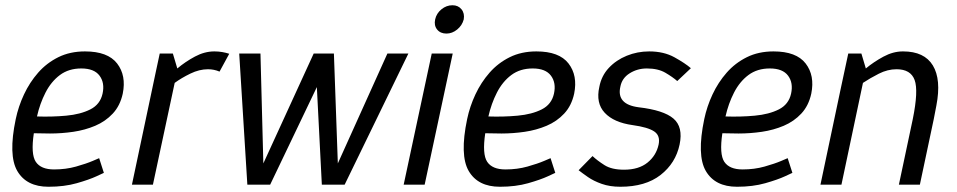

<svg xmlns="http://www.w3.org/2000/svg" viewBox="-20 -704 3648 732"><path d="M290 -443Q242 -443 208.5 -418Q175 -393 153.5 -351Q132 -309 121 -260Q178 -258 232.5 -263Q287 -268 324.5 -287Q362 -306 371 -347Q380 -388 359.5 -415.5Q339 -443 290 -443ZM358 -101 376 -45Q376 -45 348 -32Q320 -19 272.5 -5.5Q225 8 165 8Q81 8 46 -52Q11 -112 40 -250Q50 -298 71.5 -344Q93 -390 125.5 -427Q158 -464 202.5 -486Q247 -508 304 -508Q391 -508 426.5 -462Q462 -416 448 -347Q438 -301 410 -271Q382 -241 343 -224.5Q304 -208 259.5 -201.5Q215 -195 171 -195L109 -196Q97 -116 116.5 -87Q136 -58 186 -58Q231 -58 270 -69Q309 -80 333.5 -90.5Q358 -101 358 -101Z M817 -431Q796 -440 773 -440Q740 -440 706 -423.5Q672 -407 646 -388L563 0H483L574 -430L589 -500H639L656 -443Q687 -469 723.5 -488.5Q760 -508 797 -508H798Q813 -508 827.5 -505.5Q842 -503 854 -499Z M973 -500 984 -81 1176 -500H1253L1268 -81L1457 -500H1537L1294 0H1207L1188 -372L1010 0H923L892 -500Z M1682 -576Q1659 -576 1646.5 -591.5Q1634 -607 1639 -630Q1644 -653 1663 -668.5Q1682 -684 1705 -684Q1727 -684 1739.5 -668.5Q1752 -653 1748 -630Q1742 -607 1723 -591.5Q1704 -576 1682 -576ZM1519 0 1626 -500H1706L1599 0Z M2011 -443Q1963 -443 1929.5 -418Q1896 -393 1874.5 -351Q1853 -309 1842 -260Q1899 -258 1953.5 -263Q2008 -268 2045.5 -287Q2083 -306 2092 -347Q2101 -388 2080.5 -415.5Q2060 -443 2011 -443ZM2079 -101 2097 -45Q2097 -45 2069 -32Q2041 -19 1993.5 -5.5Q1946 8 1886 8Q1802 8 1767 -52Q1732 -112 1761 -250Q1771 -298 1792.5 -344Q1814 -390 1846.5 -427Q1879 -464 1923.5 -486Q1968 -508 2025 -508Q2112 -508 2147.5 -462Q2183 -416 2169 -347Q2159 -301 2131 -271Q2103 -241 2064 -224.5Q2025 -208 1980.5 -201.5Q1936 -195 1892 -195L1830 -196Q1818 -116 1837.5 -87Q1857 -58 1907 -58Q1952 -58 1991 -69Q2030 -80 2054.5 -90.5Q2079 -101 2079 -101Z M2186 -55 2239 -109Q2257 -92 2284.5 -74.5Q2312 -57 2359 -57Q2415 -57 2448.5 -84Q2482 -111 2491 -153Q2498 -187 2474 -203Q2450 -219 2392 -227Q2320 -237 2285.5 -274Q2251 -311 2265 -373Q2273 -415 2301 -445Q2329 -475 2369.5 -491.5Q2410 -508 2455 -508Q2511 -508 2551.5 -485.5Q2592 -463 2614 -444L2562 -395Q2545 -410 2517 -426.5Q2489 -443 2446 -443Q2410 -443 2380.5 -424.5Q2351 -406 2345 -373Q2330 -306 2415 -295Q2510 -284 2547.5 -252Q2585 -220 2571 -153Q2556 -82 2498.5 -37Q2441 8 2345 8Q2305 8 2274 -3Q2243 -14 2221.5 -29Q2200 -44 2186 -55Z M2915 -443Q2867 -443 2833.5 -418Q2800 -393 2778.5 -351Q2757 -309 2746 -260Q2803 -258 2857.5 -263Q2912 -268 2949.5 -287Q2987 -306 2996 -347Q3005 -388 2984.5 -415.5Q2964 -443 2915 -443ZM2983 -101 3001 -45Q3001 -45 2973 -32Q2945 -19 2897.5 -5.5Q2850 8 2790 8Q2706 8 2671 -52Q2636 -112 2665 -250Q2675 -298 2696.5 -344Q2718 -390 2750.5 -427Q2783 -464 2827.5 -486Q2872 -508 2929 -508Q3016 -508 3051.5 -462Q3087 -416 3073 -347Q3063 -301 3035 -271Q3007 -241 2968 -224.5Q2929 -208 2884.5 -201.5Q2840 -195 2796 -195L2734 -196Q2722 -116 2741.5 -87Q2761 -58 2811 -58Q2856 -58 2895 -69Q2934 -80 2958.5 -90.5Q2983 -101 2983 -101Z M3487 0H3407L3460 -250Q3482 -358 3467 -399Q3452 -440 3398 -440Q3364 -440 3330.5 -423Q3297 -406 3270 -388L3188 0H3108L3184 -360L3214 -500H3264L3281 -443Q3311 -468 3348 -488Q3385 -508 3422 -508H3423Q3504 -508 3536.5 -454.5Q3569 -401 3550 -302L3540 -250Z"/></svg>

Font: Epunda Sans
Style: Italic
Weight: 400
Italic angle: -12.0243°
Designer: Simon Atzbach
Foundry: typofactur
Version: Version 2.204; ttfautohint (v1.8.4.7-5d5b)